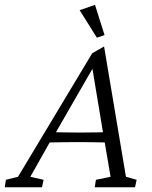

<svg xmlns="http://www.w3.org/2000/svg" viewBox="-58 -786 636 806"><path d="M-38.1 0 -33.2 -31.2 17.6 -43.9 329.1 -562.5 378.9 -590.8 470.7 -43.9 515.6 -31.2 508.8 0H339.8L344.7 -31.2L406.2 -43.9L379.9 -198.2L375 -226.6L328.1 -508.8L349.6 -531.2L173.8 -225.6L155.3 -196.3L69.3 -43.9L125 -31.2L118.2 0ZM126 -187.5 134.8 -232.4Q153.3 -231.4 190.4 -230.5Q227.5 -229.5 277.3 -229.5Q327.1 -229.5 363.3 -230.5Q399.4 -231.4 417 -232.4L407.2 -187.5Q366.2 -188.5 330.1 -189Q293.9 -189.5 267.6 -189.5Q242.2 -189.5 207 -189Q171.9 -188.5 126 -187.5ZM348.6 -627.9 276.4 -743.2 340.8 -765.6 380.9 -638.7Z"/></svg>

Font: Crimson Pro ExtraLight
Style: Italic
Weight: 250
Italic angle: -12°
Designer: Jacques Le Bailly
Foundry: Baron von Fonthausen
Version: Version 1.003